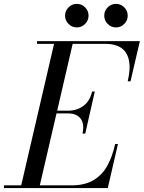

<svg xmlns="http://www.w3.org/2000/svg" viewBox="-65 -960 734 980"><path d="M484.7 -837.8Q467 -855.5 467 -880.1Q467 -904.8 484.7 -922.5Q502.4 -940.2 527.1 -940.2Q551.8 -940.2 569.3 -922.5Q586.9 -904.8 586.9 -880.1Q586.9 -855.5 569.3 -837.8Q551.8 -820.1 527.1 -820.1Q502.4 -820.1 484.7 -837.8ZM284.8 -837.8Q267.1 -855.5 267.1 -880.1Q267.1 -904.8 284.8 -922.5Q302.5 -940.2 327.1 -940.2Q351.8 -940.2 369.4 -922.5Q387 -904.8 387 -880.1Q387 -855.5 369.4 -837.8Q351.8 -820.1 327.1 -820.1Q302.5 -820.1 284.8 -837.8ZM283 -381.1H223.4L138.2 -13.9H300Q333.7 -13.9 362.1 -20.6Q390.4 -27.3 412.4 -40.5Q434.3 -53.7 451.9 -71.8Q469.5 -89.8 482.8 -114.1Q496.1 -138.4 505.7 -165.3Q515.4 -192.1 522.9 -225.1H537.1L485.1 0H-44.9V-13.9H43.2L210.9 -736.1H124V-750H648.9L601.1 -544.9H586.9Q594.7 -578.1 596.2 -606Q597.7 -633.8 591.6 -658.2Q585.4 -682.6 571.5 -699.6Q557.6 -716.6 533 -726.3Q508.3 -736.1 474.1 -736.1H305.9L226.8 -395H283Q327.9 -395 361.1 -419.9Q394.3 -444.8 405 -492.9H418.9L370.1 -278.1H356Q366.9 -327.1 346.8 -354.1Q326.7 -381.1 283 -381.1Z"/></svg>

Font: Bodoni* 16
Style: Italic
Weight: 400
Italic angle: -13°
Version: Version 2.000